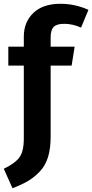

<svg xmlns="http://www.w3.org/2000/svg" viewBox="-33 -777 488 1016"><path d="M307 -651Q267 -651 251 -634.5Q235 -618 235 -579V-530H362L346 -430H235V-53Q235 8 221.5 53Q208 98 179 129Q150 160 116.5 180Q83 200 33 219L-13 116Q44 89 68.5 57.5Q93 26 93 -44V-430H11V-530H93V-583Q93 -660 143.5 -708.5Q194 -757 287 -757Q364 -757 435 -725L396 -631Q351 -651 307 -651Z"/></svg>

Font: Fira Sans SemiBold
Style: Regular
Weight: 600
Designer: bBox Type GmbH & Carrois Corporate GbR & Edenspiekermann AG
Foundry: bBox Type GmbH & Carrois Corporate GbR & Edenspiekermann AG
Version: Version 4.301;PS 004.301;hotconv 1.0.88;makeotf.lib2.5.64775